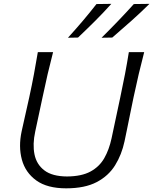

<svg xmlns="http://www.w3.org/2000/svg" viewBox="-20 -990 814 1020"><path d="M331.5 10.5Q231 10.5 173 -31.2Q115 -73 96.2 -142Q77.5 -211 95 -292.5Q101 -321 112.2 -369.5Q123.5 -418 135.5 -473.5Q150 -540.5 160.5 -596.8Q171 -653 181 -713H262Q246.5 -653 233.2 -596.5Q220 -540 206 -473L167 -290.5Q152.5 -224 163.2 -170.2Q174 -116.5 215.8 -84.8Q257.5 -53 336 -52.5Q413.5 -53 460.8 -78.8Q508 -104.5 533.8 -149.5Q559.5 -194.5 572.5 -254.5L619 -473Q633.5 -540.5 644.2 -597.2Q655 -654 664.5 -713H746Q730.5 -654 717.2 -597.2Q704 -540.5 689.5 -473Q680 -427 670.8 -381.8Q661.5 -336.5 654 -299.2Q646.5 -262 641.5 -239Q626.5 -168.5 591.5 -112Q556.5 -55.5 493.5 -22.5Q430.5 10.5 331.5 10.5ZM519.5 -789.5Q564.5 -834 607.5 -878.8Q650.5 -923.5 691 -968.5L774 -969.5Q727.5 -923.5 677.8 -879.2Q628 -835 576.5 -790.5ZM341 -789.5Q381.5 -834 419.5 -878.8Q457.5 -923.5 492.5 -968.5L571.5 -969.5Q530 -923.5 485.8 -879.2Q441.5 -835 394.5 -790.5Z"/></svg>

Font: Commissioner Flair Light
Style: Italic
Weight: 300
Italic angle: -12°
Designer: Kostas Bartsokas
Foundry: Kostas Bartsokas
Version: Version 1.000; ttfautohint (v1.8.3)